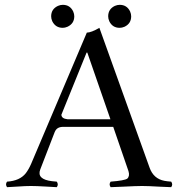

<svg xmlns="http://www.w3.org/2000/svg" viewBox="-20 -774 739 799"><path d="M192.9 -706.1Q192.9 -736.3 221.2 -749.5Q231.4 -753.9 241.2 -753.9Q271.5 -753.9 284.7 -726.1Q289.1 -715.8 289.1 -706.1Q289.1 -675.8 260.7 -662.6Q250.5 -658.2 241.2 -658.2Q210.9 -658.2 197.3 -686Q192.9 -696.3 192.9 -706.1ZM430.2 -706.1Q430.2 -736.3 458 -749.5Q468.3 -753.9 478 -753.9Q508.3 -753.9 521.5 -726.1Q525.9 -715.8 525.9 -706.1Q525.9 -675.8 498 -662.6Q487.8 -658.2 478 -658.2Q447.8 -658.2 434.6 -686Q430.2 -696.3 430.2 -706.1ZM260.7 -277.8H439.5L343.3 -555.2H340.3L235.4 -296.4Q236.3 -280.3 260.7 -277.8ZM147.5 -68.8Q131.8 -27.8 196.3 -20Q205.6 -19 216.3 -18.1Q224.6 -6.3 216.3 4.9Q200.7 4.4 171.9 2.4Q131.3 0 108.4 0Q86.4 0 52.7 2.4Q25.4 4.4 9.3 4.9Q1 -6.8 9.3 -18.1Q62.5 -21.5 87.4 -53.2Q99.6 -69.3 109.4 -91.8L341.3 -638.2Q360.4 -638.7 393.6 -658.2L602.5 -76.2Q618.7 -30.3 664.1 -21.5Q674.3 -19.5 692.4 -18.1Q700.7 -6.3 692.4 4.9Q677.2 4.4 645 2.9Q595.7 0 571.3 0Q547.9 0 490.7 2.9Q454.6 4.9 440.4 4.9Q432.1 -6.8 440.4 -18.1Q498.5 -22.5 509.8 -30.8Q521 -41.5 514.6 -62L451.2 -246.1H242.7Q216.8 -246.1 208.5 -226.1Q208 -224.6 207.5 -224.1Z"/></svg>

Font: Linux Libertine Display O
Style: Regular
Weight: 400
Designer: Philipp H. Poll
Foundry: Philipp H. Poll
Version: Version 5.0.9